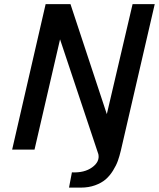

<svg xmlns="http://www.w3.org/2000/svg" viewBox="-20 -709 753 910"><path d="M307.1 180.2 320.8 107.9Q379.9 110.8 416.7 84.2Q453.6 57.6 446.3 22L264.6 -522.5L143.6 0H37.6L196.3 -689.5H314L486.3 -168L608.4 -689.5H713.4L552.7 4.9Q546.4 31.2 538.6 53.2Q530.8 75.2 515.4 99.9Q500 124.5 480.5 141.4Q460.9 158.2 430.7 169.2Q400.4 180.2 362.8 180.2Z"/></svg>

Font: HK Grotesk SemiBold Italic
Style: Regular
Weight: 600
Italic angle: -13°
Designer: Alfredo Marco Pradil and Stefan Peev
Foundry: Hanken Design Co.
Version: Version 1.000;PS 001.000;hotconv 1.0.88;makeotf.lib2.5.64775